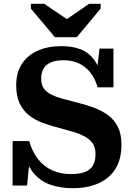

<svg xmlns="http://www.w3.org/2000/svg" viewBox="-20 -970 696 1007"><path d="M268 -775H383L508 -925V-950H447L292 -843L367 -845L212 -950H142V-925ZM351 -57Q396 -57 424.5 -67.5Q453 -78 467 -101.5Q481 -125 481 -162Q481 -196 466.5 -217.5Q452 -239 425.5 -253.5Q399 -268 363.5 -278.5Q328 -289 287 -300Q243 -311 203 -326Q163 -341 132 -365.5Q101 -390 83 -428Q65 -466 65 -523Q65 -589 94.5 -634.5Q124 -680 177.5 -704Q231 -728 302 -728Q362 -728 405 -710.5Q448 -693 476 -653.5Q504 -614 519 -549L486 -579L502 -715H575V-512H492Q479 -558 454 -589.5Q429 -621 394 -637.5Q359 -654 314 -654Q273 -654 246.5 -642.5Q220 -631 208 -609.5Q196 -588 196 -557Q196 -526 209.5 -506.5Q223 -487 248 -474.5Q273 -462 306.5 -452.5Q340 -443 381 -433Q426 -422 468 -407Q510 -392 544 -368Q578 -344 597.5 -306Q617 -268 617 -211Q617 -135 585.5 -84.5Q554 -34 496.5 -8.5Q439 17 361 17Q295 17 242 -2Q189 -21 153 -66Q117 -111 102 -188L138 -157L122 3H46V-230H133Q150 -172 181 -133.5Q212 -95 255.5 -76Q299 -57 351 -57Z"/></svg>

Font: Roboto Serif SemiBold
Style: Regular
Weight: 600
Designer: Greg Gazdowicz
Foundry: Commercial Type
Version: Version 1.008